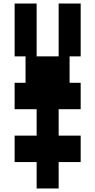

<svg xmlns="http://www.w3.org/2000/svg" viewBox="-20 -1050 540 1090"><path d="M188 20V-130H63V-280H188V-430H63V-580H125V-730H63V-1030H188V-730H313V-1030H438V-730H375V-580H438V-430H313V-280H438V-130H313V20Z"/></svg>

Font: 2P VHS
Style: Regular
Weight: 400
Designer: CodeMan38
Foundry: CodeMan38
Version: Version 3.000